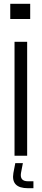

<svg xmlns="http://www.w3.org/2000/svg" viewBox="-20 -820 220 1011"><path d="M34 -720V-800H139V-720ZM56.5 0V-600H123V0ZM156 171H127Q37 171 50.5 91L60.5 39H100.5L90.5 91Q83.5 134.5 127 134.5H156Z"/></svg>

Font: Big Shoulders Stencil Display
Style: Regular
Weight: 400
Designer: Patric King
Foundry: XO Type Co
Version: Version 1.000